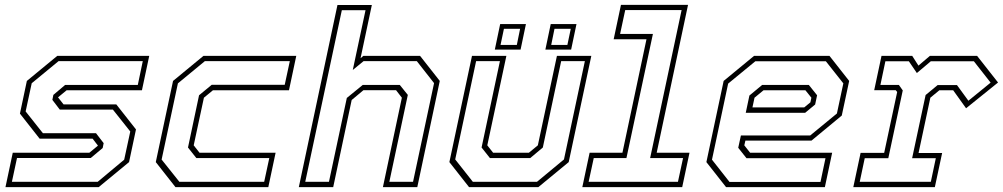

<svg xmlns="http://www.w3.org/2000/svg" viewBox="-20 -770 4126 790"><path d="M2.5 0 32.5 -141.5H347.5L384.5 -172L384 -169.5L361 -199.5H143L62 -302.5L90.5 -437L215.5 -540H594L564 -398.5H254L217 -368L217.5 -371L241.5 -340.5H458.5L539.5 -237.5L511 -103L386 0ZM29 -22H382L491 -113L516 -229L444.5 -319H226L195.5 -359L199.5 -379.5L248 -420.5H547L567.5 -518.5H221L110.5 -427.5L85.5 -311.5L156.5 -222H375L406.5 -181L402.5 -161L353.5 -120H50Z M702 0 621 -103 692 -437 817 -540H1199L1169 -398.5H856L819 -368L777 -172L801 -141.5H1114L1084 0ZM718 -22H1067L1088 -119.5H788L753.5 -163L799 -378L851 -421H1151.5L1172.5 -518.5H823L712 -427L645 -113.5Z M1209.5 0 1368.5 -749.5H1510L1463.5 -530.5L1475 -540H1708.5L1789.5 -437L1697 0H1555.5L1633.5 -368L1609.5 -399H1475.5L1427 -358.5L1351 0ZM1236 -22H1333.5L1407 -367L1472.5 -420.5H1625L1658 -379.5L1582 -22H1679.5L1766 -428L1695 -518.5H1476L1431.5 -482L1484 -728H1386.5Z M1910 0 1829 -103 1922 -540H2063.5L1985 -172L2009 -141.5H2156L2193 -172L2271.5 -540H2413L2320 -103L2195 0ZM1925.5 -22H2189.5L2300.5 -114L2386.5 -518.5H2289L2213.5 -163L2161.5 -119.5H1996L1961.5 -163L2037 -518.5H1939L1853 -114ZM2224 -566 2246 -671H2352L2330 -566ZM2016 -566 2038 -671H2144L2122 -566ZM2039.5 -585H2106.5L2120 -651.5H2053.5ZM2248 -585H2314.5L2328.5 -651.5H2261.5Z M2376 0 2406 -141.5H2541L2640 -608.5H2505L2535 -750H2811L2682 -141.5H2817L2787 0ZM2402 -22H2769.5L2790.5 -119.5H2655L2784.5 -728.5H2552.5L2531.5 -630.5H2666.5L2557.5 -119.5H2423Z M3393 -540 3474 -437 3443.5 -294.5 3319 -191.5H3047L3042.5 -172L3066.5 -141.5H3404L3374 0H2967.5L2886.5 -103L2957.5 -437L3082.5 -540ZM3308 -420.5 3342 -378 3334 -340 3293 -306H3048.5L3063.5 -377L3116 -420.5ZM3378 -518H3088L2976 -426L2909.5 -113L2981.5 -21.5H3356L3376.5 -119H3051.5L3017.5 -162L3028.5 -212.5H3313.5L3423.5 -303L3450 -427ZM3294 -398.5H3121.5L3084.5 -368L3076 -328H3289L3314.5 -349L3318.5 -368Z M3491 0 3521 -141H3618L3671.5 -391.5L3665.5 -399H3577L3607 -540H3733.5L3759 -500L3806 -540H4000.5L4086.5 -430.5L3955 -324.5L3902 -398.5H3845L3808 -368L3759.5 -140.5H3856.5L3826.5 0ZM3517.5 -22H3810L3830.5 -119H3733L3788.5 -379L3838 -420H3917.5L3964.5 -355.5L4056 -430L3987 -518H3810L3752.5 -469.5L3719.5 -518H3623L3602.5 -420.5H3678.5L3694.5 -398L3635 -119H3538Z"/></svg>

Font: Tourney Thin ExtraLight
Style: Italic
Weight: 250
Italic angle: -12°
Version: Version 1.015